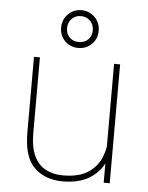

<svg xmlns="http://www.w3.org/2000/svg" viewBox="-54 -796 655 850"><g transform="rotate(5 273.5 -371.0)"><path d="M438 -528.3H464.8V0H438V-122.1ZM464.8 -207.5Q464.8 -145 442.9 -95.9Q420.9 -46.9 374.8 -18.6Q328.6 9.8 255.9 9.8Q178.2 9.8 130.1 -36.4Q82 -82.5 82 -192.9V-528.3H108.4V-191.9Q108.4 -127.4 127.4 -88.9Q146.5 -50.3 179.7 -33.4Q212.9 -16.6 254.9 -16.6Q326.2 -16.6 367.2 -43.9Q408.2 -71.3 425.3 -115Q442.4 -158.7 442.4 -206.5ZM273.9 -584.5Q238.8 -584.5 214.6 -608.2Q190.4 -631.8 190.4 -667.5Q190.4 -703.6 214.6 -728Q238.8 -752.4 273.9 -752.4Q308.6 -752.4 333 -728Q357.4 -703.6 357.4 -668Q357.4 -631.8 333 -608.2Q308.6 -584.5 273.9 -584.5ZM273.9 -610.8Q298.8 -610.8 314.9 -626.5Q331.1 -642.1 331.1 -667.5Q331.1 -693.4 314.9 -709.7Q298.8 -726.1 273.9 -726.1Q249 -726.1 232.9 -709.7Q216.8 -693.4 216.8 -667.5Q216.8 -642.1 232.9 -626.5Q249 -610.8 273.9 -610.8Z"/></g></svg>

Font: Heebo Thin
Style: Regular
Weight: 250
Designer: Oded Ezer
Foundry: Ezer Type House
Version: Version 3.100